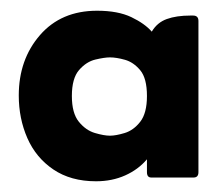

<svg xmlns="http://www.w3.org/2000/svg" viewBox="-20 -585 410 358"><path d="M254 -288Q238 -269 213.5 -258Q189 -247 159 -247Q112 -247 79.5 -269Q47 -291 31 -327.5Q15 -364 15 -407Q15 -474 54.5 -519.5Q94 -565 161 -565Q200 -565 225 -553Q250 -541 263 -526Q273 -543 291 -549.5Q309 -556 335 -556H340Q350 -556 350 -546V-264Q350 -254 341 -254H262Q254 -254 254 -264ZM185 -332Q196 -332 212.5 -337Q229 -342 241.5 -358Q254 -374 254 -406Q254 -439 241.5 -454Q229 -469 213 -473.5Q197 -478 185 -478Q175 -478 158 -474Q141 -470 127.5 -454.5Q114 -439 114 -406Q114 -374 127 -358Q140 -342 157 -337Q174 -332 185 -332Z"/></svg>

Font: Zain ExtraBold
Style: Regular
Weight: 800
Designer: Zain,Boutros
Foundry: Mobile Telecommunications Company (Zain), 2024
Version: Version 1.50; ttfautohint (v1.8.4)